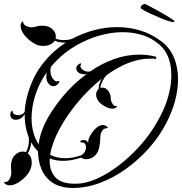

<svg xmlns="http://www.w3.org/2000/svg" viewBox="-31 -842 900 949"><path d="M330 87Q269 87 230.5 62Q192 37 174.5 -4.5Q157 -46 157 -94Q147 -103 139 -114Q131 -125 123 -138Q122 -123 117.5 -108.5Q113 -94 106 -84Q126 -69 126 -37Q126 -20 117 0Q110 16 93 33.5Q76 51 55.5 62.5Q35 74 17 74Q14 74 11 73.5Q8 73 5 72Q-5 69 -8 64.5Q-11 60 -11 58Q8 60 16.5 42.5Q25 25 25 10Q25 3 24 -4.5Q23 -12 23 -21Q23 -28 24 -36Q25 -44 29 -54Q35 -70 50 -81.5Q65 -93 82 -93Q90 -93 97 -90Q103 -98 107.5 -114.5Q112 -131 112 -148Q112 -153 111.5 -157.5Q111 -162 110 -166Q90 -218 91 -278Q75 -250 46 -250Q36 -250 28 -256Q20 -263 20 -275Q20 -286 25.5 -292.5Q31 -299 32 -288Q33 -280 42.5 -276Q52 -272 63 -273Q69 -274 77.5 -277.5Q86 -281 91 -289Q95 -360 126.5 -435Q158 -510 220 -572Q254 -606 294 -631Q279 -631 264.5 -633.5Q250 -636 240 -641Q233 -630 218 -622.5Q203 -615 183 -615Q172 -615 158 -618Q140 -624 119.5 -639.5Q99 -655 85 -675Q71 -695 71 -713Q71 -727 76 -731.5Q81 -736 83 -737Q83 -721 97.5 -714Q112 -707 126 -707Q132 -707 140 -709Q148 -711 157 -713Q166 -715 178 -715Q183 -715 188 -714.5Q193 -714 199 -713Q217 -709 231 -694.5Q245 -680 245 -662Q245 -655 244 -651Q260 -644 285 -644Q296 -644 306.5 -645.5Q317 -647 327 -651Q378 -678 434.5 -693Q491 -708 548 -708Q607 -708 663 -691Q719 -674 766 -638Q807 -608 828 -559Q849 -510 849 -449Q849 -400 834.5 -344.5Q820 -289 789 -230Q756 -167 705.5 -110Q655 -53 593.5 -8.5Q532 36 464.5 61.5Q397 87 330 87ZM343 66Q393 66 448.5 41Q504 16 559 -26.5Q614 -69 662.5 -123.5Q711 -178 745 -238Q782 -301 799 -360Q816 -419 816 -469Q816 -573 754 -624Q717 -655 671.5 -669Q626 -683 576 -683Q519 -683 460 -666Q401 -649 347.5 -618.5Q294 -588 252 -546Q235 -529 221 -512Q218 -502 218 -492Q218 -485 219.5 -479Q221 -473 222 -468Q227 -455 236.5 -446Q246 -437 255 -441Q257 -442 259 -442Q262 -442 262 -438Q262 -433 256 -427Q245 -416 233 -416Q220 -416 210 -427.5Q200 -439 198 -456V-463Q198 -468 198.5 -474Q199 -480 200 -485Q162 -430 143.5 -371.5Q125 -313 125 -259Q125 -182 160 -129Q163 -155 171 -180.5Q179 -206 190 -230Q220 -292 273.5 -358Q327 -424 397 -476Q394 -475 391 -475Q388 -475 385 -475Q372 -475 361.5 -480.5Q351 -486 347 -497Q346 -499 346 -503Q346 -514 354.5 -521.5Q363 -529 367 -529Q372 -529 368 -521Q364 -514 370 -505.5Q376 -497 386 -492Q394 -488 405 -488Q407 -488 410 -488Q413 -488 415 -489Q470 -527 531.5 -549.5Q593 -572 657 -572Q678 -572 699.5 -569.5Q721 -567 742 -561L740 -550Q732 -552 724 -552Q716 -552 708 -552Q656 -552 601.5 -530Q547 -508 495 -470Q484 -458 475 -440Q466 -422 465 -408Q468 -409 474 -409Q495 -409 507 -389Q514 -377 515.5 -367.5Q517 -358 517 -350Q518 -340 526 -327.5Q534 -315 547 -319V-318Q547 -312 538 -308Q532 -305 524 -305Q507 -305 486 -317Q465 -329 455 -343Q444 -359 444 -375Q444 -384 448 -391.5Q452 -399 456 -403L457 -404Q456 -417 461 -430Q466 -443 472 -453Q408 -402 353 -336Q298 -270 262 -202.5Q226 -135 217 -77Q249 -60 291 -60Q309 -60 328.5 -63.5Q348 -67 370 -74Q383 -82 388.5 -92.5Q394 -103 394 -113Q394 -138 372 -138H371Q367 -138 366 -141Q365 -144 369 -147Q374 -150 382 -150Q388 -150 391 -149Q400 -146 405 -136V-142Q405 -156 419.5 -179.5Q434 -203 453 -216Q464 -224 477 -224Q490 -224 500 -214Q502 -212 502 -210Q502 -209 490 -207Q480 -206 472.5 -193Q465 -180 465 -166Q465 -141 460 -116Q455 -91 443 -78Q433 -66 420 -60.5Q407 -55 395 -55Q381 -55 370 -63Q323 -47 281 -47Q244 -47 215 -59Q211 -3 240.5 32Q270 67 343 66ZM822 -733Q818 -733 800.5 -738.5Q783 -744 760.5 -753.5Q738 -763 716 -773Q694 -783 679 -791.5Q664 -800 664 -804Q664 -811 670 -816Q676 -821 682 -822Q688 -823 709 -811Q730 -799 771 -777Q780 -772 794.5 -763Q809 -754 820.5 -746.5Q832 -739 832 -737Q832 -734 822 -733Z"/></svg>

Font: Fleur De Leah
Style: Regular
Weight: 400
Designer: Robert E. Leuschke
Foundry: Robert E. Leuschke
Version: Version 1.010; ttfautohint (v1.8.3)